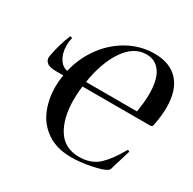

<svg xmlns="http://www.w3.org/2000/svg" viewBox="-145 -785 951 946"><g transform="rotate(30 330.5 -312.0)"><path d="M132 -251Q132 -283 139 -325Q155 -413 203.5 -484Q252 -555 323.5 -595.5Q395 -636 475 -636Q564 -636 611 -584Q658 -532 658 -435Q658 -391 647 -333Q645 -323 642 -320.5Q639 -318 630 -318L537 -322Q551 -398 551 -449Q551 -531 522.5 -572Q494 -613 442 -613Q371 -613 320 -538.5Q269 -464 250 -340Q242 -286 242 -241Q242 -136 282.5 -72.5Q323 -9 405 -9Q474 -9 516 -49Q558 -89 595 -157L599 -159Q602 -159 605 -157Q608 -155 607 -153L575 -48Q573 -38 570 -33Q567 -28 558 -23Q537 -11 480 0.5Q423 12 374 12Q291 12 236.5 -24.5Q182 -61 157 -120.5Q132 -180 132 -251ZM71 -501Q72 -502 75 -502Q78 -502 81 -500.5Q84 -499 83 -496Q78 -474 78 -455Q78 -410 99 -378Q120 -346 157 -346H627L622 -318H98Q58 -318 43 -332Q28 -346 32 -367Q46 -443 71 -501Z"/></g></svg>

Font: Cormorant Infant
Style: Bold Italic
Weight: 700
Italic angle: -10°
Designer: Christian Thalmann (Catharsis Fonts)
Foundry: Catharsis Fonts
Version: Version 4.000